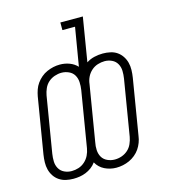

<svg xmlns="http://www.w3.org/2000/svg" viewBox="-111 -824 821 924"><g transform="rotate(-15 300.0 -362.5)"><path d="M355 10Q340 10 325 6.5Q310 3 297 -3.5Q284 -10 273.5 -20Q263 -30 256 -43Q246 -29 232.5 -19Q219 -9 204 -3Q189 3 173.5 5.5Q158 8 142 8Q142 8 142 8Q142 8 142 8Q123 8 105 4Q87 0 72 -10Q57 -20 47 -35Q37 -50 32.5 -67.5Q28 -85 28.5 -104Q29 -123 32 -142L78 -420Q81 -436 86.5 -452Q92 -468 102 -482Q112 -496 125.5 -507.5Q139 -519 155 -526Q171 -533 187 -536.5Q203 -540 220 -540Q245 -540 267.5 -531.5Q290 -523 306 -506L338 -697H275V-735H387L351 -516Q369 -528 390.5 -533Q412 -538 433 -538Q433 -538 433 -538Q433 -538 433 -538Q452 -538 470.5 -534Q489 -530 503.5 -520Q518 -510 528 -495Q538 -480 542.5 -462.5Q547 -445 546.5 -426Q546 -407 543 -388L497 -110Q495 -94 489 -78Q483 -62 473.5 -48Q464 -34 450 -22.5Q436 -11 420.5 -4Q405 3 388.5 6.5Q372 10 355 10ZM143 -30Q161 -30 178 -35.5Q195 -41 209 -53.5Q223 -66 231 -82.5Q239 -99 242 -117L288 -395Q291 -414 290 -433.5Q289 -453 280 -468.5Q271 -484 253.5 -492Q236 -500 217 -500Q200 -500 182.5 -494Q165 -488 151.5 -476Q138 -464 130.5 -447Q123 -430 120 -413L74 -135Q71 -116 71.5 -97Q72 -78 81 -62Q90 -46 107 -38Q124 -30 143 -30ZM358 -30Q376 -30 393 -36Q410 -42 423.5 -54Q437 -66 444.5 -83Q452 -100 455 -117L501 -395Q504 -414 503.5 -433Q503 -452 494 -468Q485 -484 468 -492Q451 -500 432 -500Q415 -500 397.5 -494.5Q380 -489 366 -476.5Q352 -464 344 -447.5Q336 -431 334 -413L288 -135Q284 -116 285 -96.5Q286 -77 295 -61.5Q304 -46 321.5 -38Q339 -30 358 -30Z"/></g></svg>

Font: Iosevka Curly Slab XLtExObl
Style: Regular
Weight: 200
Width: 7
Italic angle: -9°
Monospace: yes
Designer: Belleve Invis
Foundry: Belleve Invis
Version: Version 11.0.0; ttfautohint (v1.8.3)